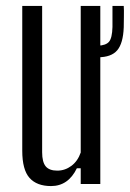

<svg xmlns="http://www.w3.org/2000/svg" viewBox="-20 -620 438 647"><path d="M152 7Q104 7 79.5 -20.5Q55 -48 55 -112V-600H122V-107Q122 -74 134 -59.5Q146 -45 173 -45Q199 -45 220.5 -61Q242 -77 252 -106V-600H318V0H252V-53H239Q210 7 152 7ZM310 -427Q300 -427 291 -429V-467Q301 -465 310 -466Q337 -467 347.5 -479.5Q358 -492 359 -529Q359 -538 359 -561.5Q359 -585 359 -600H397Q398 -587 397.5 -563.5Q397 -540 397 -528Q395 -474 375 -450.5Q355 -427 310 -427Z"/></svg>

Font: Big Shoulders Display
Style: Regular
Weight: 400
Designer: Patric King
Foundry: XO Type Co
Version: Version 1.000; ttfautohint (v1.8.2)